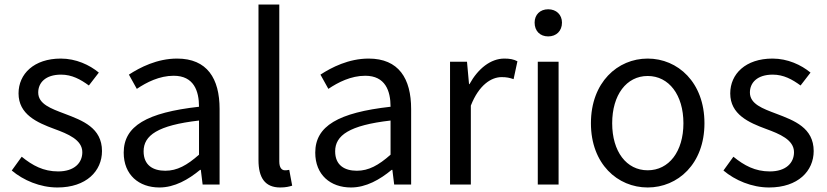

<svg xmlns="http://www.w3.org/2000/svg" viewBox="-20 -816 3655 849"><path d="M234 13C362 13 431 -60 431 -148C431 -251 345 -283 266 -313C205 -336 149 -356 149 -407C149 -450 181 -486 250 -486C298 -486 336 -465 373 -438L417 -495C376 -529 316 -557 249 -557C130 -557 62 -489 62 -403C62 -310 144 -274 220 -246C280 -224 344 -198 344 -143C344 -96 309 -58 237 -58C172 -58 124 -84 76 -123L32 -62C83 -19 157 13 234 13Z M685 13C752 13 813 -22 865 -65H868L876 0H951V-334C951 -469 896 -557 763 -557C675 -557 599 -518 550 -486L585 -423C628 -452 685 -481 748 -481C837 -481 860 -414 860 -344C629 -318 527 -259 527 -141C527 -43 594 13 685 13ZM711 -61C657 -61 615 -85 615 -147C615 -217 677 -262 860 -283V-132C807 -85 763 -61 711 -61Z M1219 13C1244 13 1259 9 1272 5L1259 -65C1249 -63 1245 -63 1240 -63C1226 -63 1215 -74 1215 -102V-796H1123V-108C1123 -31 1151 13 1219 13Z M1532 13C1599 13 1660 -22 1712 -65H1715L1723 0H1798V-334C1798 -469 1743 -557 1610 -557C1522 -557 1446 -518 1397 -486L1432 -423C1475 -452 1532 -481 1595 -481C1684 -481 1707 -414 1707 -344C1476 -318 1374 -259 1374 -141C1374 -43 1441 13 1532 13ZM1558 -61C1504 -61 1462 -85 1462 -147C1462 -217 1524 -262 1707 -283V-132C1654 -85 1610 -61 1558 -61Z M1970 0H2062V-349C2098 -441 2153 -475 2198 -475C2221 -475 2233 -472 2251 -466L2268 -545C2251 -554 2234 -557 2210 -557C2150 -557 2094 -513 2056 -444H2054L2045 -543H1970Z M2358 0H2450V-543H2358ZM2404 -655C2440 -655 2465 -679 2465 -716C2465 -751 2440 -775 2404 -775C2368 -775 2344 -751 2344 -716C2344 -679 2368 -655 2404 -655Z M2844 13C2977 13 3095 -91 3095 -271C3095 -452 2977 -557 2844 -557C2711 -557 2593 -452 2593 -271C2593 -91 2711 13 2844 13ZM2844 -63C2750 -63 2687 -146 2687 -271C2687 -396 2750 -480 2844 -480C2938 -480 3002 -396 3002 -271C3002 -146 2938 -63 2844 -63Z M3381 13C3509 13 3578 -60 3578 -148C3578 -251 3492 -283 3413 -313C3352 -336 3296 -356 3296 -407C3296 -450 3328 -486 3397 -486C3445 -486 3483 -465 3520 -438L3564 -495C3523 -529 3463 -557 3396 -557C3277 -557 3209 -489 3209 -403C3209 -310 3291 -274 3367 -246C3427 -224 3491 -198 3491 -143C3491 -96 3456 -58 3384 -58C3319 -58 3271 -84 3223 -123L3179 -62C3230 -19 3304 13 3381 13Z"/></svg>

Font: Noto Sans CJK HK
Style: Regular
Weight: 400
Designer: Ryoko NISHIZUKA 西塚涼子 (kana, bopomofo & ideographs); Paul D. Hunt (Latin, Greek & Cyrillic); Sandoll Communications 산돌커뮤니
Foundry: Adobe
Version: Version 2.004;hotconv 1.0.118;makeotfexe 2.5.65603